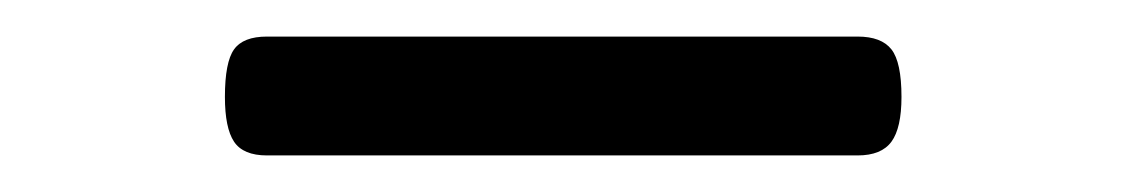

<svg xmlns="http://www.w3.org/2000/svg" viewBox="-20 -394 616 105"><path d="M126 -309Q113 -309 108 -316.5Q103 -324 103 -341Q103 -360 108 -367Q113 -374 126 -374H449Q462 -374 467.5 -367Q473 -360 473 -341Q473 -324 467.5 -316.5Q462 -309 449 -309Z"/></svg>

Font: Playwrite CL Light
Style: Regular
Weight: 300
Designer: Veronika Burian, José Scaglione
Foundry: TypeTogether
Version: Version 1.002